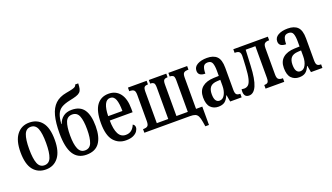

<svg xmlns="http://www.w3.org/2000/svg" viewBox="-79 -1374 3701 2142"><g transform="rotate(-20 1772.0 -302.5)"><path d="M236 10Q142 10 87.5 -57.5Q33 -125 33 -268Q33 -405 88 -475.5Q143 -546 236 -546Q331 -546 385.5 -478.5Q440 -411 440 -268Q440 -131 385 -60.5Q330 10 236 10ZM236 -40Q292 -40 314.5 -97Q337 -154 337 -268Q337 -382 314.5 -439Q292 -496 236 -496Q181 -496 158.5 -439Q136 -382 136 -268Q136 -154 158.5 -97Q181 -40 236 -40Z M718 10Q615 10 564.5 -70Q514 -150 514 -316Q514 -442 536 -525Q558 -608 607 -654.5Q656 -701 739 -716Q791 -725 816.5 -732Q842 -739 852 -747.5Q862 -756 865 -770H901Q900 -732 894.5 -707.5Q889 -683 873.5 -668Q858 -653 827.5 -643Q797 -633 747 -623Q684 -610 646.5 -587.5Q609 -565 591 -522Q573 -479 569 -407H573Q589 -457 628.5 -487.5Q668 -518 730 -518Q830 -518 875.5 -452Q921 -386 921 -255Q921 -127 872 -58.5Q823 10 718 10ZM718 -41Q775 -41 797 -96Q819 -151 819 -254Q819 -359 797 -413Q775 -467 718 -467Q660 -467 638.5 -413Q617 -359 617 -254Q617 -151 640.5 -96Q664 -41 718 -41Z M1187 10Q1098 10 1042.5 -55Q987 -120 987 -265Q987 -410 1037 -478Q1087 -546 1178 -546Q1263 -546 1312 -483.5Q1361 -421 1361 -302V-260H1090Q1091 -156 1119 -102Q1147 -48 1205 -48Q1247 -48 1274 -70.5Q1301 -93 1315 -130Q1339 -117 1339 -90Q1339 -69 1323.5 -45.5Q1308 -22 1274.5 -6Q1241 10 1187 10ZM1259 -312Q1259 -401 1241 -448.5Q1223 -496 1179 -496Q1136 -496 1114 -448.5Q1092 -401 1090 -312Z M2070 165 2061 110Q2054 65 2042 41Q2030 17 2008 8.5Q1986 0 1948 0H1406V-43H1420Q1443 -43 1459.5 -55Q1476 -67 1476 -113V-423Q1476 -469 1459.5 -481Q1443 -493 1420 -493H1406V-536H1628V-493H1623Q1601 -493 1587 -482Q1573 -471 1573 -426V-53H1709V-426Q1709 -471 1695 -482Q1681 -493 1660 -493H1654V-536H1861V-493H1855Q1833 -493 1819.5 -482Q1806 -471 1806 -426V-53H1941V-426Q1941 -471 1927 -482Q1913 -493 1891 -493H1886V-536H2109V-493H2095Q2071 -493 2055 -481Q2039 -469 2039 -423V-53H2113V165Z M2283 10Q2228 10 2192 -26.5Q2156 -63 2156 -146Q2156 -225 2205.5 -266Q2255 -307 2343 -310L2403 -312V-373Q2403 -431 2390.5 -463.5Q2378 -496 2337 -496Q2297 -496 2284 -466.5Q2271 -437 2271 -387Q2188 -387 2188 -450Q2188 -496 2232 -521Q2276 -546 2346 -546Q2423 -546 2462.5 -507Q2502 -468 2502 -373V-112Q2502 -72 2514 -57.5Q2526 -43 2554 -43H2561V0H2425L2411 -79H2407Q2387 -31 2359 -10.5Q2331 10 2283 10ZM2319 -49Q2358 -49 2381 -91.5Q2404 -134 2404 -197V-265L2367 -263Q2308 -260 2283.5 -230.5Q2259 -201 2259 -147Q2259 -96 2274.5 -72.5Q2290 -49 2319 -49Z M2648 10Q2617 10 2603 -8Q2589 -26 2589 -55Q2589 -62 2589.5 -69.5Q2590 -77 2591 -85Q2608 -82 2621 -82Q2651 -82 2671 -100Q2691 -118 2703 -166Q2715 -214 2720 -305Q2722 -345 2724 -381Q2726 -417 2726 -432Q2726 -464 2712.5 -478.5Q2699 -493 2666 -493H2657V-536H3067V-493H3057Q3032 -493 3015 -480.5Q2998 -468 2998 -424V-112Q2998 -68 3015 -55.5Q3032 -43 3057 -43H3067V0H2845V-43H2850Q2873 -43 2886.5 -54.5Q2900 -66 2900 -109V-484H2785L2776 -296Q2769 -139 2736.5 -64.5Q2704 10 2648 10Z M3242 10Q3187 10 3151 -26.5Q3115 -63 3115 -146Q3115 -225 3164.5 -266Q3214 -307 3302 -310L3362 -312V-373Q3362 -431 3349.5 -463.5Q3337 -496 3296 -496Q3256 -496 3243 -466.5Q3230 -437 3230 -387Q3147 -387 3147 -450Q3147 -496 3191 -521Q3235 -546 3305 -546Q3382 -546 3421.5 -507Q3461 -468 3461 -373V-112Q3461 -72 3473 -57.5Q3485 -43 3513 -43H3520V0H3384L3370 -79H3366Q3346 -31 3318 -10.5Q3290 10 3242 10ZM3278 -49Q3317 -49 3340 -91.5Q3363 -134 3363 -197V-265L3326 -263Q3267 -260 3242.5 -230.5Q3218 -201 3218 -147Q3218 -96 3233.5 -72.5Q3249 -49 3278 -49Z"/></g></svg>

Font: Noto Serif ExtraCondensed Medium
Style: Regular
Weight: 500
Width: 2
Designer: Monotype Design Team
Foundry: Monotype Imaging Inc.
Version: Version 2.015